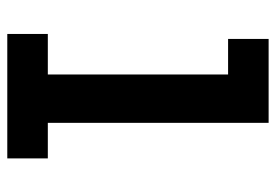

<svg xmlns="http://www.w3.org/2000/svg" viewBox="-138 -638 775 540"><g transform="rotate(90 250.0 -367.5)"><path d="M75 0V-114H189V-621H89V-735H325V-114H425V0Z"/></g></svg>

Font: Iosevka Term Curly Heavy
Style: Regular
Weight: 900
Designer: Belleve Invis
Foundry: Belleve Invis
Version: Version 32.3.0